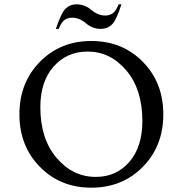

<svg xmlns="http://www.w3.org/2000/svg" viewBox="-20 -860 847 890"><path d="M403 10Q260 10 165 -86.5Q70 -183 70 -330Q70 -477 165 -573.5Q260 -670 403 -670Q547 -670 642 -573.5Q737 -477 737 -330Q737 -183 642 -86.5Q547 10 403 10ZM424 -40Q520 -40 580 -110Q640 -180 640 -299Q640 -445 566 -533Q492 -621 386 -621Q290 -621 228.5 -551.5Q167 -482 167 -363Q167 -217 242 -128.5Q317 -40 424 -40ZM239 -726Q264 -801 284.5 -820.5Q305 -840 334 -840Q373 -840 403.5 -814Q434 -788 468 -788Q487 -788 502 -798Q517 -808 530 -840H543Q519 -765 498 -745.5Q477 -726 448 -726Q409 -726 378.5 -752Q348 -778 314 -778Q295 -778 280 -768Q265 -758 252 -726Z"/></svg>

Font: Spectral
Style: Regular
Weight: 400
Designer: Jean-Baptiste Levee
Foundry: Production Type
Version: Version 1.002